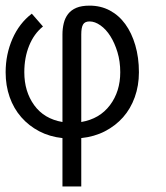

<svg xmlns="http://www.w3.org/2000/svg" viewBox="-30 -486 596 688"><path d="M291 -465.8Q331.1 -465.8 363.5 -448.5Q396 -431.2 418.9 -399.7Q441.9 -368.2 454.8 -324Q467.8 -279.8 467.8 -227.1Q467.8 -179.2 452.9 -137.7Q438 -96.2 410.9 -65.7Q383.8 -35.2 345.9 -15.6Q308.1 3.9 261.2 8.8V182.1H193.8V8.8Q147.9 3.9 110.6 -15.6Q73.2 -35.2 46.1 -66.2Q19 -97.2 4.6 -138.2Q-9.8 -179.2 -9.8 -227.1Q-9.8 -291 14.6 -346.9Q39.1 -402.8 84 -437L124 -391.1Q91.8 -365.2 74.5 -322.5Q57.1 -279.8 57.1 -227.1Q57.1 -158.2 92.5 -109.1Q127.9 -60.1 193.8 -48.8V-362.8Q193.8 -383.8 198.5 -402.8Q203.1 -421.9 214.1 -436Q225.1 -450.2 243.7 -458Q262.2 -465.8 291 -465.8ZM261.2 -48.8Q327.1 -60.1 364 -109.1Q400.9 -158.2 400.9 -227.1Q400.9 -266.1 390.9 -299.1Q380.9 -332 365.5 -356.4Q350.1 -380.9 330.1 -395Q310.1 -409.2 291 -409.2Q273.9 -409.2 267.6 -398.2Q261.2 -387.2 261.2 -362.8Z"/></svg>

Font: Anonymous Pro
Style: Regular
Weight: 400
Monospace: yes
Designer: Mark Simonson
Version: Version 1.003